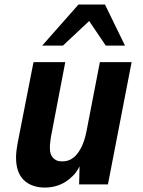

<svg xmlns="http://www.w3.org/2000/svg" viewBox="-20 -825 642 859"><path d="M331.1 -804.7H449.7L539.1 -621.1H453.1L378.9 -731L261.7 -621.1H168.9ZM180.7 14.2Q150.9 14.2 126.7 5.4Q102.5 -3.4 85.4 -20.5Q51.8 -54.7 51.8 -119.1Q51.8 -126 52.2 -133.8Q52.7 -141.6 53.7 -150.4Q54.7 -156.2 56.2 -168Q57.6 -179.7 60.1 -190.9L129.9 -546.9H272L208 -212.9Q207 -207.5 206.3 -201.2Q205.6 -194.8 204.6 -187Q203.6 -179.2 203.4 -174.3Q203.1 -169.4 203.1 -164.1Q203.1 -147 206.8 -136.7Q210.4 -126.5 217.3 -118.7Q223.6 -111.8 233.2 -107.4Q242.7 -103 258.3 -103Q279.8 -103 296.4 -111.8Q313 -120.6 326.2 -137.7Q354.5 -173.8 367.2 -238.8L426.8 -546.9H568.8L462.9 0H334L335.9 -81.1Q324.2 -56.2 306.6 -38.8Q289.1 -21.5 273.4 -11.7Q250.5 2.4 227.1 8.3Q203.6 14.2 180.7 14.2Z"/></svg>

Font: Hack
Style: Bold Italic
Weight: 700
Italic angle: -11°
Monospace: yes
Designer: Christopher Simpkins
Foundry: Christopher Simpkins
Version: Version 2.017; ttfautohint (v1.4.1) -l 4 -r 80 -G 350 -x 0 -